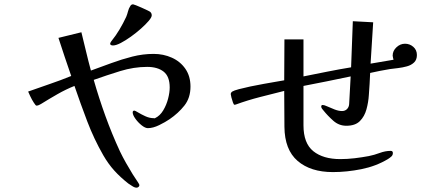

<svg xmlns="http://www.w3.org/2000/svg" viewBox="-20 -799 2040 887"><path d="M860 -399Q860 -347 832 -311.5Q804 -276 763 -248Q744 -235 715.5 -221Q687 -207 663 -207Q651 -207 634.5 -220Q618 -233 605.5 -250.5Q593 -268 593 -280Q593 -288 601 -288Q604 -288 618 -279.5Q632 -271 651.5 -262Q671 -253 691 -253Q693 -253 694 -252.5Q695 -252 696 -253Q719 -264 734 -289Q749 -314 756.5 -343Q764 -372 764 -395Q764 -446 736 -468Q708 -490 660 -490Q598 -490 535 -470.5Q472 -451 413 -430Q437 -346 467 -263Q497 -180 534 -100Q547 -73 562 -46.5Q577 -20 593 6Q595 9 602.5 20.5Q610 32 617 42.5Q624 53 624 56Q624 61 620 64.5Q616 68 611 68Q602 68 591.5 61Q581 54 573 49Q536 20 508 -11Q480 -42 457 -82Q414 -157 383 -238.5Q352 -320 324 -402Q284 -386 245.5 -364Q207 -342 170 -319Q165 -316 159.5 -313.5Q154 -311 148 -311Q145 -311 136 -325Q127 -339 119.5 -355Q112 -371 110 -376Q160 -394 210 -411Q260 -428 309 -448Q294 -492 279 -536Q264 -580 250 -624L356 -650Q367 -606 377.5 -561.5Q388 -517 400 -473Q447 -490 494.5 -507.5Q542 -525 591 -537.5Q640 -550 690 -550Q735 -550 774 -532.5Q813 -515 836.5 -481Q860 -447 860 -399ZM681 -728Q681 -719 667 -702.5Q653 -686 631 -666.5Q609 -647 584.5 -629.5Q560 -612 538 -600.5Q516 -589 502 -589Q498 -589 493.5 -590.5Q489 -592 489 -597Q489 -600 491 -603Q493 -606 494 -608Q515 -634 532 -662.5Q549 -691 563 -721Q568 -733 571.5 -747Q575 -761 582 -771Q586 -779 595 -779Q597 -779 608.5 -774.5Q620 -770 634.5 -763.5Q649 -757 660.5 -751.5Q672 -746 674 -744Q681 -738 681 -728Z M1906 -545Q1906 -523 1893 -510.5Q1880 -498 1860 -492.5Q1840 -487 1819 -484.5Q1798 -482 1782 -480Q1734 -472 1690 -462Q1689 -437 1687.5 -411.5Q1686 -386 1684 -360Q1682 -327 1673 -294Q1664 -261 1642.5 -239.5Q1621 -218 1580 -218Q1546 -218 1520 -241Q1494 -264 1474 -289Q1471 -292 1467.5 -297Q1464 -302 1464 -307Q1464 -314 1471 -314Q1478 -314 1493 -307Q1508 -300 1526.5 -293Q1545 -286 1560 -286Q1574 -286 1583 -295Q1592 -304 1593 -318L1600 -446Q1545 -434 1491 -423.5Q1437 -413 1382 -402V-220Q1382 -137 1427.5 -100.5Q1473 -64 1552 -64Q1585 -64 1618.5 -68Q1652 -72 1684 -78Q1709 -83 1734.5 -92.5Q1760 -102 1785 -102Q1795 -102 1795 -92Q1795 -82 1787.5 -75.5Q1780 -69 1772 -64Q1717 -31 1649.5 -17.5Q1582 -4 1518 -4Q1415 -4 1355 -55.5Q1295 -107 1294 -213L1293 -379Q1237 -365 1180.5 -350.5Q1124 -336 1069 -316Q1068 -316 1066.5 -315.5Q1065 -315 1063 -315Q1060 -315 1056 -326Q1052 -337 1049 -349Q1046 -361 1046 -364Q1046 -371 1053 -376Q1061 -381 1083.5 -387Q1106 -393 1136.5 -399.5Q1167 -406 1198.5 -411.5Q1230 -417 1255.5 -421.5Q1281 -426 1293 -428L1294 -617H1382V-446Q1437 -457 1492 -468Q1547 -479 1602 -488L1610 -701L1704 -696L1692 -505L1798 -523Q1797 -528 1795.5 -533Q1794 -538 1794 -542Q1794 -564 1811.5 -580.5Q1829 -597 1851 -597Q1873 -597 1889.5 -582.5Q1906 -568 1906 -545Z"/></svg>

Font: Kaisei Opti Medium
Style: Regular
Weight: 500
Designer: Font-Kai, 金井和夫
Foundry: KAZUO KANAI
Version: Version 5.003